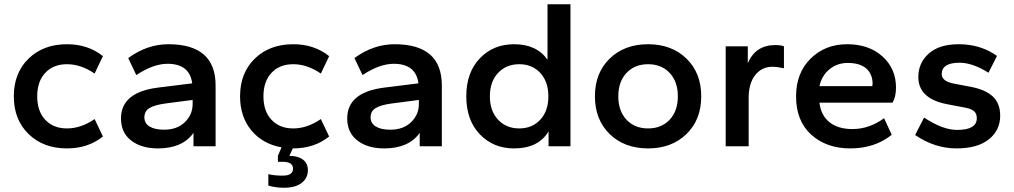

<svg xmlns="http://www.w3.org/2000/svg" viewBox="-20 -688 4769 903"><path d="M295 10Q184 10 114.5 -57.5Q45 -125 45 -235Q45 -345 114.5 -412.5Q184 -480 295 -480Q394 -480 464 -424L425 -342Q361 -386 295 -386Q231 -386 193 -345.5Q155 -305 155 -235Q155 -165 193 -124.5Q231 -84 295 -84Q361 -84 425 -128L464 -46Q394 10 295 10Z M723 10Q645 10 597 -27Q549 -64 549 -131Q549 -254 723 -276L884 -296Q872 -388 768 -388Q701 -388 621 -335L583 -415Q672 -480 772 -480Q994 -480 994 -286V0H890V-63Q838 10 723 10ZM752 -78Q813 -78 849.5 -113.5Q886 -149 886 -199V-218L756 -201Q706 -194 682.5 -179.5Q659 -165 659 -136Q659 -108 683.5 -93Q708 -78 752 -78Z M1316 195Q1276 195 1242 185V131Q1269 138 1310 138Q1358 138 1358 105Q1358 73 1310 73H1287V45L1304 5Q1215 -11 1162 -75Q1109 -139 1109 -235Q1109 -345 1178.5 -412.5Q1248 -480 1359 -480Q1458 -480 1528 -424L1489 -342Q1425 -386 1359 -386Q1295 -386 1257 -345.5Q1219 -305 1219 -235Q1219 -165 1257 -124.5Q1295 -84 1359 -84Q1425 -84 1489 -128L1528 -46Q1458 10 1359 10H1357L1341 45Q1381 45 1404.5 62.5Q1428 80 1428 112Q1428 150 1398.5 172.5Q1369 195 1316 195Z M1787 10Q1709 10 1661 -27Q1613 -64 1613 -131Q1613 -254 1787 -276L1948 -296Q1936 -388 1832 -388Q1765 -388 1685 -335L1647 -415Q1736 -480 1836 -480Q2058 -480 2058 -286V0H1954V-63Q1902 10 1787 10ZM1816 -78Q1877 -78 1913.5 -113.5Q1950 -149 1950 -199V-218L1820 -201Q1770 -194 1746.5 -179.5Q1723 -165 1723 -136Q1723 -108 1747.5 -93Q1772 -78 1816 -78Z M2398 10Q2300 10 2236.5 -56.5Q2173 -123 2173 -235Q2173 -347 2236.5 -413.5Q2300 -480 2398 -480Q2504 -480 2555 -407V-668H2663V0H2560V-70Q2512 10 2398 10ZM2322.5 -125Q2361 -84 2422 -84Q2483 -84 2521 -125Q2559 -166 2559 -235Q2559 -304 2521 -345Q2483 -386 2422 -386Q2361 -386 2322.5 -345Q2284 -304 2284 -235Q2284 -166 2322.5 -125Z M3208.5 -57.5Q3139 10 3028 10Q2917 10 2847.5 -57.5Q2778 -125 2778 -235Q2778 -345 2847.5 -412.5Q2917 -480 3028 -480Q3139 -480 3208.5 -412.5Q3278 -345 3278 -235Q3278 -125 3208.5 -57.5ZM2926.5 -125Q2965 -84 3028 -84Q3091 -84 3129.5 -125Q3168 -166 3168 -235Q3168 -304 3129.5 -345Q3091 -386 3028 -386Q2965 -386 2926.5 -345Q2888 -304 2888 -235Q2888 -166 2926.5 -125Z M3501 0H3393V-470H3497V-391Q3534 -476 3625 -476Q3655 -476 3667 -470V-367Q3634 -374 3612 -374Q3563 -374 3532 -335Q3501 -296 3501 -227Z M3979 10Q3867 10 3795.5 -54.5Q3724 -119 3724 -235Q3724 -345 3792.5 -412.5Q3861 -480 3964 -480Q4067 -480 4130.5 -422.5Q4194 -365 4194 -276Q4194 -231 4177 -205H3834Q3841 -145 3881.5 -113Q3922 -81 3989 -81Q4068 -81 4138 -132L4174 -54Q4094 10 3979 10ZM3967 -392Q3918 -392 3881.5 -362.5Q3845 -333 3834 -283H4082Q4084 -291 4084 -293Q4084 -339 4054.5 -365.5Q4025 -392 3967 -392Z M4479 10Q4376 10 4284 -53L4326 -135Q4414 -77 4481 -77Q4574 -77 4574 -132Q4574 -155 4559.5 -166.5Q4545 -178 4508 -184L4434 -198Q4299 -224 4299 -326Q4299 -392 4348 -436Q4397 -480 4489 -480Q4592 -480 4669 -425L4629 -346Q4554 -393 4493 -393Q4409 -393 4409 -339Q4409 -305 4470 -294L4544 -280Q4614 -267 4649 -234.5Q4684 -202 4684 -144Q4684 -75 4630.5 -32.5Q4577 10 4479 10Z"/></svg>

Font: Celebes SemiBold
Style: Regular
Weight: 600
Designer: Anugrah Pasau
Foundry: Lafontype
Version: Version 1.000